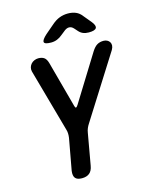

<svg xmlns="http://www.w3.org/2000/svg" viewBox="-139 -1036 877 1132"><g transform="rotate(-15 300.0 -470.0)"><path d="M218 10Q189 10 177.5 -4Q166 -18 170 -48L205 -240Q207 -254 206.5 -267Q206 -280 202 -292L95 -675Q92 -689 95.5 -700.5Q99 -712 107 -721Q115 -730 127 -735Q139 -740 151 -740Q173 -740 186.5 -730.5Q200 -721 207 -696L283 -415Q286 -402 291 -402Q296 -402 304 -415L478 -696Q494 -721 510.5 -730.5Q527 -740 549 -740Q561 -740 571 -735Q581 -730 586.5 -721Q592 -712 591.5 -700.5Q591 -689 583 -675L341 -292Q333 -280 327.5 -267Q322 -254 320 -240L286 -48Q281 -18 264 -4Q247 10 218 10ZM250 -810Q210 -810 207 -823.5Q204 -837 235 -865L290 -912Q313 -932 337 -941Q361 -950 388 -950Q415 -950 436 -941Q457 -932 472 -912L511 -865Q533 -838 525 -824Q517 -810 479 -810Q459 -810 444 -816.5Q429 -823 418 -836L402 -854Q389 -869 373 -869Q357 -869 339 -853L320 -838Q304 -824 286.5 -817Q269 -810 250 -810Z"/></g></svg>

Font: Maple Mono NL SemiBold
Style: Italic
Weight: 600
Italic angle: -10°
Monospace: yes
Designer: subframe7536
Version: Version 7.000